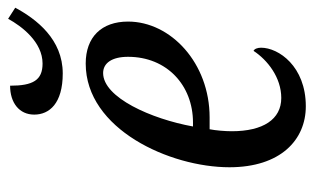

<svg xmlns="http://www.w3.org/2000/svg" viewBox="-174 -608 792 485"><g transform="rotate(-90 222.5 -366.0)"><path d="M279 -604C365 -604 416 -670 445 -724L417 -742C398 -707 358 -655 304 -655C262 -655 248 -679 248 -737C205 -737 175 -714 175 -676C175 -638 203 -604 279 -604ZM196 10C297 10 344 -59 344 -103C344 -112 341 -120 336 -122C313 -87 269 -52 217 -52C163 -52 133 -98 133 -177C133 -194 135 -218 138 -233H168C305 -233 410 -331 410 -439C410 -506 371 -546 304 -546C138 -546 42 -333 42 -183C42 -54 111 10 196 10ZM155 -275H145C164 -380 218 -502 280 -502C305 -502 321 -480 321 -439C321 -341 249 -275 155 -275Z"/></g></svg>

Font: Noto Serif ExtraCondensed
Style: Italic
Weight: 400
Width: 2
Italic angle: -12°
Designer: Monotype Design Team
Foundry: Monotype Imaging Inc.
Version: Version 2.014